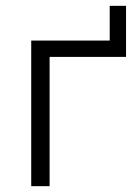

<svg xmlns="http://www.w3.org/2000/svg" viewBox="-20 -638 469 658"><path d="M87 0V-499H356V-618H412V-443H150V0Z"/></svg>

Font: Nunitoga
Style: Light
Weight: 300
Designer: Vernon Adams
Foundry: Vernon Adams
Version: Version 1.0